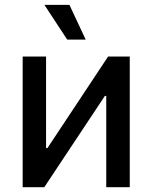

<svg xmlns="http://www.w3.org/2000/svg" viewBox="-20 -782 637 802"><path d="M522 0H423.8V-381.3H418L165 0H74.7V-545.9H172.4V-163.6H178.2L431.6 -545.9H522ZM260.7 -616.7 165.5 -761.7H270L337.9 -616.7Z"/></svg>

Font: Inter Cardless
Style: Regular
Weight: 400
Designer: Rasmus Andersson
Foundry: rsms
Version: Version 4.001;git-9221beed3